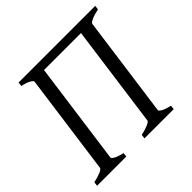

<svg xmlns="http://www.w3.org/2000/svg" viewBox="-157 -767 919 919"><g transform="rotate(-45 302.5 -307.5)"><path d="M2.4 0 4.9 -21Q35.6 -27.8 53.7 -35.9Q71.8 -43.9 72.8 -50.8L143.1 -564Q144 -569.8 129.2 -578.6Q114.3 -587.4 83.5 -594.2L86.4 -615.2H605L602.1 -594.2Q571.3 -587.4 553.2 -579.1Q535.2 -570.8 534.2 -564L463.9 -50.8Q462.9 -44.9 477.8 -36.4Q492.7 -27.8 523.4 -21L521 0H323.2L325.7 -21Q356.4 -27.8 374.5 -35.9Q392.6 -43.9 393.6 -50.8L464.8 -571.3H214.4L143.1 -50.8Q142.1 -44.9 157 -36.4Q171.9 -27.8 202.6 -21L200.2 0Z"/></g></svg>

Font: Gentium Plus Cyr
Style: Italic
Weight: 400
Italic angle: -8°
Designer: J. Victor Gaultney, Annie Olsen, Iska Routamaa, Becca Hirsbrunner
Foundry: SIL International
Version: Version 5.000